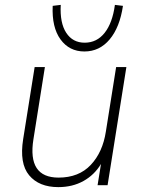

<svg xmlns="http://www.w3.org/2000/svg" viewBox="-20 -759 585 787"><path d="M219 8Q140 8 99.5 -40.5Q59 -89 75 -189L122 -484H164L117 -188Q92 -31 220 -31Q303 -31 352 -83Q401 -135 414 -220L456 -484H498L421 0H380L394 -87Q367 -42 322 -17Q277 8 219 8ZM326 -548Q264 -548 228 -597.5Q192 -647 196 -735L229 -739Q225 -665 251.5 -624.5Q278 -584 327 -584Q377 -584 409 -624.5Q441 -665 451 -739L484 -735Q471 -647 429.5 -597.5Q388 -548 326 -548Z"/></svg>

Font: Nunito Sans ExtraLight
Style: Italic
Weight: 200
Italic angle: -9°
Designer: Vernon Adams
Foundry: Vernon Adams
Version: Version 3.006; ttfautohint (v1.8.3)